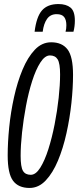

<svg xmlns="http://www.w3.org/2000/svg" viewBox="-20 -919 390 949"><path d="M126 10Q71 10 44.5 -25.5Q18 -61 18 -151Q18 -215 25.5 -290Q33 -365 49.5 -439.5Q66 -514 91.5 -575Q117 -636 152 -673Q187 -710 233 -710Q287 -710 314 -674.5Q341 -639 341 -549Q341 -485 333 -410Q325 -335 308.5 -260.5Q292 -186 266.5 -125Q241 -64 206 -27Q171 10 126 10ZM132 -55Q157 -55 179 -90Q201 -125 219 -181.5Q237 -238 250 -304.5Q263 -371 270 -435.5Q277 -500 277 -551Q277 -606 265 -625.5Q253 -645 227 -645Q202 -645 179.5 -610Q157 -575 139 -518.5Q121 -462 108.5 -395.5Q96 -329 89 -264.5Q82 -200 82 -149Q82 -94 93.5 -74.5Q105 -55 132 -55ZM269 -899Q307 -899 328.5 -881.5Q350 -864 350 -817Q350 -788 343 -762H304Q308 -776 308 -794Q308 -821 297 -835Q286 -849 260 -849Q229 -849 212.5 -825.5Q196 -802 191 -762H151Q160 -836 187.5 -867.5Q215 -899 269 -899Z"/></svg>

Font: Georama ExtraCondensed
Style: Italic
Weight: 400
Width: 2
Italic angle: -9°
Designer: Jean-Baptiste Levee
Foundry: Production Type
Version: Version 1.000